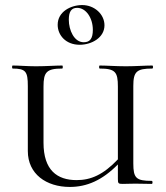

<svg xmlns="http://www.w3.org/2000/svg" viewBox="-20 -727 657 759"><path d="M295 -550C342 -550 393 -578 393 -627C393 -671 353 -707 305 -707C260 -707 208 -681 208 -629C208 -588 240 -550 295 -550ZM285 -696C320 -696 347 -656 347 -609C347 -575 336 -560 311 -560C273 -560 252 -608 252 -649C252 -681 262 -696 285 -696ZM582 -456C586 -456 586 -468 582 -468C554 -468 517 -465 478 -465C437 -465 402 -468 374 -468C371 -468 371 -456 374 -456C436 -456 446 -442 446 -385V-97C388 -36 339 -15 283 -15C206 -15 152 -54 152 -163V-385C152 -442 164 -456 226 -456C229 -456 229 -468 226 -468C199 -468 163 -465 122 -465C88 -465 55 -468 30 -468C27 -468 27 -456 30 -456C82 -456 90 -444 90 -387V-130C90 -39 163 12 256 12C323 12 384 -14 446 -77V-19C446 -2 448 0 465 0C480 0 493 -1 515 -1C538 -1 558 0 580 0C584 0 584 -12 580 -12C518 -12 507 -23 507 -81V-387C507 -444 520 -456 582 -456Z"/></svg>

Font: Cormorant SC
Style: Regular
Weight: 400
Designer: Christian Thalmann (Catharsis Fonts)
Version: Version 1.000;PS 001.000;hotconv 1.0.70;makeotf.lib2.5.58329